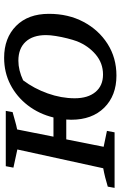

<svg xmlns="http://www.w3.org/2000/svg" viewBox="148 -728 584 930"><g transform="rotate(-90 440.0 -263.0)"><path d="M-5 0 1 -33Q24 -40 46 -45.5Q68 -51 90 -55L181 -471L93 -490L100 -527H368L362 -494Q335 -487 317 -481.5Q299 -476 278 -472L243 -296H336Q353 -366 394.5 -420Q436 -474 495 -504.5Q554 -535 625 -535Q721 -535 779.5 -477Q838 -419 838 -318Q838 -224 799 -150.5Q760 -77 692.5 -34Q625 9 539 9Q442 9 383.5 -50Q325 -109 325 -210Q325 -222 326 -234H230L194 -53L271 -37L264 0ZM544 -56Q599 -56 641 -91.5Q683 -127 705 -182Q712 -201 719 -228.5Q726 -256 730.5 -284Q735 -312 735 -332Q735 -396 702.5 -431Q670 -466 611 -466Q565 -466 516 -443Q476 -390 452.5 -324Q429 -258 429 -193Q429 -129 459.5 -92.5Q490 -56 544 -56Z"/></g></svg>

Font: Piazzolla SC Medium
Style: Italic
Weight: 500
Italic angle: -11.3°
Designer: Juan Pablo del Peral
Foundry: Huerta Tipografica
Version: Version 1.330